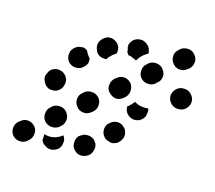

<svg xmlns="http://www.w3.org/2000/svg" viewBox="-103 -359 508 453"><g transform="rotate(15 150.5 -132.5)"><path d="M-40 15Q-33 23 -23 24Q-13 25 -5 19L-2 16Q6 10 7 0Q9 -11 2 -19Q-5 -27 -15 -28Q-25 -29 -33 -22L-36 -20Q-44 -13 -45 -3Q-46 7 -40 15ZM74 -16Q78 -11 79 -4Q79 2 77 9Q75 13 72 17Q68 20 63 22Q59 24 54 24Q49 24 44 22Q43 22 43 21Q38 19 34 15Q31 12 29 7Q30 4 30 2Q30 -3 30 -7Q34 -6 39 -5Q49 -4 58 -7Q67 -10 74 -16ZM152 -17Q149 -21 146 -25Q142 -28 137 -30Q133 -31 128 -31Q123 -31 118 -29L117 -28Q113 -26 109 -23Q106 -19 104 -14Q103 -10 103 -5Q103 0 105 5Q110 14 119 18Q129 21 138 17L140 16Q149 12 152 2Q156 -8 152 -17ZM24 -37Q31 -29 41 -28Q52 -27 60 -33L63 -36Q67 -39 69 -43Q71 -48 72 -53Q72 -58 71 -62Q69 -67 66 -71Q60 -79 49 -80Q39 -81 31 -75L28 -72Q20 -66 19 -55Q18 -45 24 -37ZM214 -56Q213 -61 211 -66Q209 -70 205 -73Q197 -80 187 -79Q177 -78 170 -70H169Q162 -62 163 -51Q164 -41 172 -34Q176 -31 181 -30Q185 -28 190 -28Q195 -29 200 -31Q204 -33 207 -37L208 -38Q211 -42 213 -47Q214 -51 214 -56ZM89 -89Q95 -81 106 -80Q116 -79 124 -86L127 -88Q135 -95 136 -105Q137 -115 131 -123Q124 -131 114 -132Q103 -133 95 -127L92 -124Q84 -118 83 -108Q82 -97 89 -89ZM251 -129Q244 -128 238 -129H236Q227 -130 219 -135Q218 -135 217 -136Q212 -129 205 -123L202 -121Q202 -120 202 -120Q202 -112 206 -106Q211 -99 219 -96Q228 -93 238 -97Q247 -102 251 -111V-113Q252 -117 252 -121Q253 -125 251 -129ZM13 -113Q17 -112 22 -112Q27 -112 32 -114Q36 -116 40 -120Q43 -123 45 -128V-129Q47 -134 47 -139Q47 -144 45 -148Q43 -153 39 -156Q35 -160 31 -161Q21 -165 12 -161Q2 -157 -1 -147L-2 -146Q-6 -136 -1 -127Q3 -117 13 -113ZM153 -142Q160 -134 170 -132Q180 -131 188 -138L191 -140Q199 -147 200 -157Q201 -168 195 -176Q188 -184 178 -185Q168 -186 160 -179L157 -177Q149 -170 148 -160Q146 -150 153 -142ZM346 -171Q346 -181 338 -189Q331 -196 321 -196H319Q309 -196 302 -189Q294 -181 294 -171Q294 -161 302 -153Q309 -146 319 -146H320Q331 -146 338 -153Q346 -161 346 -171ZM37 -201Q37 -196 39 -192Q41 -187 45 -184Q53 -177 63 -178Q73 -178 80 -186L81 -187Q85 -191 87 -196Q88 -202 87 -207Q87 -208 86 -208Q80 -215 76 -224Q73 -226 69 -228Q66 -229 62 -228Q57 -228 52 -226Q48 -224 44 -220L43 -219Q40 -216 38 -211Q37 -206 37 -201ZM217 -194Q224 -186 234 -185Q244 -184 252 -190L255 -193Q264 -199 265 -210Q266 -220 259 -228Q253 -236 242 -237Q232 -238 224 -232L221 -229Q213 -223 212 -212Q211 -202 217 -194ZM98 -251Q99 -252 100 -254Q102 -258 106 -261Q110 -264 114 -266Q119 -267 124 -267Q129 -266 133 -264Q141 -260 145 -251Q148 -243 145 -234Q145 -234 144 -234Q136 -229 129 -221Q127 -219 126 -216Q122 -215 118 -216Q114 -216 110 -218Q101 -222 98 -232Q94 -242 98 -251ZM182 -236 181 -237Q177 -238 174 -238Q172 -240 171 -242Q170 -243 169 -245Q169 -250 167 -256Q167 -256 167 -257Q167 -259 167 -261Q167 -263 168 -265Q172 -275 181 -279Q191 -283 200 -280Q201 -279 202 -279Q209 -276 214 -269Q218 -262 218 -254Q213 -252 210 -249L207 -247Q200 -241 195 -233Q195 -232 194 -231Q194 -231 194 -231Q194 -231 194 -231Q188 -234 182 -236ZM282 -246Q288 -238 298 -237Q309 -236 317 -243L320 -245Q328 -252 329 -262Q330 -272 323 -280Q317 -288 307 -289Q296 -290 288 -284L285 -281Q277 -275 276 -265Q275 -254 282 -246Z"/></g></svg>

Font: FRB American Cursive Guidelines Arrows Dotted Black
Style: Bold Italic
Weight: 900
Italic angle: -25°
Version: Version 2.0;Modular Font Editor K font №1